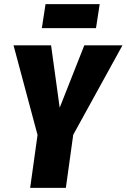

<svg xmlns="http://www.w3.org/2000/svg" viewBox="-20 -916 617 936"><path d="M577 -695 337 -259 301 0H127L163 -258L46 -695H229L271 -391L391 -695ZM448 -779H184L202 -896H466Z"/></svg>

Font: Fira Sans Extra Condensed ExtraBold
Style: Italic
Weight: 800
Width: 3
Italic angle: -8°
Designer: Carrois Corporate & Edenspiekermann AG
Foundry: Carrois Corporate GbR & Edenspiekermann AG
Version: Version 4.203